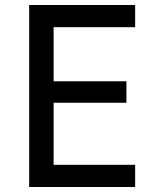

<svg xmlns="http://www.w3.org/2000/svg" viewBox="-20 -750 640 770"><path d="M97 0V-730H522V-641H195V-424H487V-338H195V-89H522V0Z"/></svg>

Font: JetBrainsMono NFM Medium
Style: Regular
Weight: 500
Monospace: yes
Designer: Philipp Nurullin, Konstantin Bulenkov
Foundry: JetBrains
Version: Version 2.304; ttfautohint (v1.8.4.7-5d5b);Nerd Fonts 3.3.0